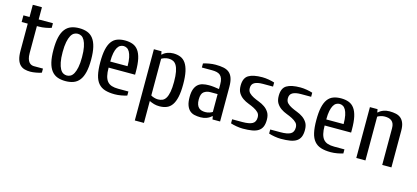

<svg xmlns="http://www.w3.org/2000/svg" viewBox="-64 -1117 3961 1823"><g transform="rotate(15 1916.5 -205.0)"><path d="M20 -424.8V-490.2H80.1V-609.9H169.9V-490.2H310.1V-444.8Q287.1 -437 253.7 -430.9Q220.2 -424.8 189.9 -424.8H169.9V-160.2Q169.9 -126 176.5 -104.5Q183.1 -83 193.6 -71Q204.1 -59.1 216.6 -54.4Q229 -49.8 240.2 -49.8H330.1V-9.8Q321.3 -5.9 306.6 -2.4Q292 1 276.6 3.9Q261.2 6.8 246.1 8.3Q231 9.8 220.2 9.8Q190.4 9.8 164.8 2.9Q139.2 -3.9 120.1 -22.5Q101.1 -41 90.6 -74Q80.1 -106.9 80.1 -160.2V-424.8Z M379.9 -250Q379.9 -323.2 391.8 -373Q403.8 -422.9 427.5 -453.4Q451.2 -483.9 485.6 -496.8Q520 -509.8 564.9 -509.8Q609.9 -509.8 644.5 -496.8Q679.2 -483.9 702.6 -453.4Q726.1 -422.9 738 -373Q750 -323.2 750 -250Q750 -176.8 738 -127Q726.1 -77.1 702.6 -46.6Q679.2 -16.1 644.5 -3.2Q609.9 9.8 564.9 9.8Q520 9.8 485.6 -3.2Q451.2 -16.1 427.5 -46.6Q403.8 -77.1 391.8 -127Q379.9 -176.8 379.9 -250ZM469.7 -250Q469.7 -189.9 477.8 -150.4Q485.8 -110.8 498.8 -87.4Q511.7 -64 528.8 -54.4Q545.9 -44.9 564.9 -44.9Q584 -44.9 601.1 -54.4Q618.2 -64 631.1 -87.4Q644 -110.8 652.1 -150.4Q660.2 -189.9 660.2 -250Q660.2 -310.1 652.1 -349.6Q644 -389.2 631.1 -412.6Q618.2 -436 601.1 -445.6Q584 -455.1 564.9 -455.1Q545.9 -455.1 528.8 -445.6Q511.7 -436 498.8 -412.6Q485.8 -389.2 477.8 -349.6Q469.7 -310.1 469.7 -250Z M839.8 -250Q839.8 -325.2 850.8 -375Q861.8 -424.8 883.8 -454.8Q905.8 -484.9 938.7 -497.3Q971.7 -509.8 1015.1 -509.8Q1058.1 -509.8 1091.1 -497.3Q1124 -484.9 1146 -454.8Q1168 -424.8 1179 -375Q1189.9 -325.2 1189.9 -250V-220.2H929.7Q929.7 -171.4 937.7 -138.7Q945.8 -106 962.4 -86.4Q979 -66.9 1005.4 -58.3Q1031.7 -49.8 1069.8 -49.8H1169.9V-9.8Q1147 -2 1113.5 3.9Q1080.1 9.8 1049.8 9.8Q993.7 9.8 953.9 -2.7Q914.1 -15.1 888.4 -45.2Q862.8 -75.2 851.3 -125Q839.8 -174.8 839.8 -250ZM929.7 -279.8H1100.1Q1100.1 -330.6 1093 -364.3Q1085.9 -397.9 1074.5 -418Q1063 -438 1047.4 -446.5Q1031.7 -455.1 1015.1 -455.1Q998 -455.1 982.4 -446.5Q966.8 -438 955.3 -418Q943.8 -397.9 936.8 -364.5Q929.7 -331.1 929.7 -279.8Z M1299.8 200.2V-500H1375L1379.9 -470.2H1384.8Q1403.8 -489.3 1431.9 -499.5Q1460 -509.8 1489.7 -509.8Q1528.8 -509.8 1559.8 -497.3Q1590.8 -484.9 1611.8 -454.8Q1632.8 -424.8 1643.8 -375Q1654.8 -325.2 1654.8 -250Q1654.8 -174.8 1643.8 -125Q1632.8 -75.2 1611.8 -45.2Q1590.8 -15.1 1559.8 -2.7Q1528.8 9.8 1489.7 9.8Q1460 9.8 1436.5 2.9Q1413.1 -3.9 1389.6 -15.1V200.2ZM1389.6 -69.8Q1400.9 -62 1420.9 -55.9Q1440.9 -49.8 1460 -49.8Q1483.9 -49.8 1503.4 -58.3Q1522.9 -66.9 1536.4 -89.4Q1549.8 -111.8 1557.4 -150.9Q1564.9 -189.9 1564.9 -250Q1564.9 -310.1 1557.4 -348.6Q1549.8 -387.2 1536.4 -409.7Q1522.9 -432.1 1503.4 -441.2Q1483.9 -450.2 1460 -450.2Q1440.9 -450.2 1420.9 -444.1Q1400.9 -438 1389.6 -430.2Z M1744.6 -149.9Q1744.6 -196.8 1755.6 -226.8Q1766.6 -256.8 1786.1 -274.4Q1805.7 -292 1833.3 -298.6Q1860.8 -305.2 1894.5 -305.2Q1917.5 -305.2 1944.6 -302Q1971.7 -298.8 1994.6 -294.9V-339.8Q1994.6 -374 1987.1 -395.5Q1979.5 -417 1965.6 -429Q1951.7 -440.9 1931.2 -445.6Q1910.6 -450.2 1884.8 -450.2H1784.7V-490.2Q1807.6 -498 1841.1 -503.9Q1874.5 -509.8 1904.8 -509.8Q1949.7 -509.8 1983.2 -502.9Q2016.6 -496.1 2039.1 -477.5Q2061.5 -459 2073 -425.5Q2084.5 -392.1 2084.5 -339.8V0H2009.8L2004.9 -29.8H1999.5Q1980.5 -10.7 1952.4 -0.5Q1924.3 9.8 1894.5 9.8Q1860.4 9.8 1833 3.4Q1805.7 -2.9 1786.1 -21Q1766.6 -39.1 1755.6 -70.1Q1744.6 -101.1 1744.6 -149.9ZM1834.5 -149.9Q1834.5 -120.1 1841.6 -100.6Q1848.6 -81.1 1860.6 -70.1Q1872.6 -59.1 1889.2 -54.4Q1905.8 -49.8 1924.8 -49.8Q1943.8 -49.8 1963.9 -55.9Q1983.9 -62 1994.6 -69.8V-245.1H1924.8Q1886.7 -245.1 1860.6 -225.6Q1834.5 -206.1 1834.5 -149.9Z M2184.6 -379.9Q2184.6 -455.1 2229.5 -482.4Q2274.4 -509.8 2364.3 -509.8Q2394 -509.8 2427.7 -503.9Q2461.4 -498 2484.4 -490.2V-450.2H2384.3Q2331.1 -450.2 2302.7 -434.1Q2274.4 -418 2274.4 -379.9Q2274.4 -350.1 2292 -332.5Q2309.6 -314.9 2335.4 -302Q2361.3 -289.1 2391.8 -277.6Q2422.4 -266.1 2448.5 -248Q2474.6 -230 2491.9 -202.4Q2509.3 -174.8 2509.3 -129.9Q2509.3 -88.9 2497.8 -62Q2486.3 -35.2 2461.9 -19Q2437.5 -2.9 2399.4 3.4Q2361.3 9.8 2309.6 9.8Q2279.8 9.8 2246.1 3.9Q2212.4 -2 2189.5 -9.8V-49.8H2289.6Q2357.4 -49.8 2388.4 -67.4Q2419.4 -85 2419.4 -129.9Q2419.4 -159.7 2401.9 -177.2Q2384.3 -194.8 2358.4 -208Q2332.5 -221.2 2302 -232.7Q2271.5 -244.1 2245.4 -262Q2219.2 -279.8 2201.9 -307.4Q2184.6 -335 2184.6 -379.9Z M2559.1 -379.9Q2559.1 -455.1 2604 -482.4Q2648.9 -509.8 2738.8 -509.8Q2768.6 -509.8 2802.2 -503.9Q2835.9 -498 2858.9 -490.2V-450.2H2758.8Q2705.6 -450.2 2677.2 -434.1Q2648.9 -418 2648.9 -379.9Q2648.9 -350.1 2666.5 -332.5Q2684.1 -314.9 2710 -302Q2735.8 -289.1 2766.4 -277.6Q2796.9 -266.1 2823 -248Q2849.1 -230 2866.5 -202.4Q2883.8 -174.8 2883.8 -129.9Q2883.8 -88.9 2872.3 -62Q2860.8 -35.2 2836.4 -19Q2812 -2.9 2773.9 3.4Q2735.8 9.8 2684.1 9.8Q2654.3 9.8 2620.6 3.9Q2586.9 -2 2564 -9.8V-49.8H2664.1Q2731.9 -49.8 2762.9 -67.4Q2793.9 -85 2793.9 -129.9Q2793.9 -159.7 2776.4 -177.2Q2758.8 -194.8 2732.9 -208Q2707 -221.2 2676.5 -232.7Q2646 -244.1 2619.9 -262Q2593.8 -279.8 2576.4 -307.4Q2559.1 -335 2559.1 -379.9Z M2963.4 -250Q2963.4 -325.2 2974.4 -375Q2985.4 -424.8 3007.3 -454.8Q3029.3 -484.9 3062.3 -497.3Q3095.2 -509.8 3138.7 -509.8Q3181.6 -509.8 3214.6 -497.3Q3247.6 -484.9 3269.5 -454.8Q3291.5 -424.8 3302.5 -375Q3313.5 -325.2 3313.5 -250V-220.2H3053.2Q3053.2 -171.4 3061.3 -138.7Q3069.3 -106 3085.9 -86.4Q3102.5 -66.9 3128.9 -58.3Q3155.3 -49.8 3193.4 -49.8H3293.5V-9.8Q3270.5 -2 3237.1 3.9Q3203.6 9.8 3173.3 9.8Q3117.2 9.8 3077.4 -2.7Q3037.6 -15.1 3012 -45.2Q2986.3 -75.2 2974.9 -125Q2963.4 -174.8 2963.4 -250ZM3053.2 -279.8H3223.6Q3223.6 -330.6 3216.6 -364.3Q3209.5 -397.9 3198 -418Q3186.5 -438 3170.9 -446.5Q3155.3 -455.1 3138.7 -455.1Q3121.6 -455.1 3106 -446.5Q3090.3 -438 3078.9 -418Q3067.4 -397.9 3060.3 -364.5Q3053.2 -331.1 3053.2 -279.8Z M3423.3 0V-500H3498.5L3503.4 -470.2H3508.3Q3527.3 -489.3 3555.4 -499.5Q3583.5 -509.8 3613.3 -509.8Q3649.4 -509.8 3678 -503.4Q3706.5 -497.1 3726.6 -480Q3746.6 -462.9 3757.6 -433.8Q3768.6 -404.8 3768.6 -359.9V0H3678.2V-359.9Q3678.2 -385.7 3671.4 -403.3Q3664.6 -420.9 3651.4 -431.4Q3638.2 -441.9 3621.3 -446Q3604.5 -450.2 3583.5 -450.2Q3564.5 -450.2 3544.4 -444.1Q3524.4 -438 3513.2 -430.2V0Z"/></g></svg>

Font: 
Style: .
Weight: 400
Designer: Jovanny Lemonad
Foundry: Jovanny Lemonad
Version: Version 1.002